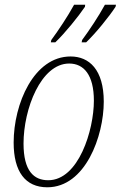

<svg xmlns="http://www.w3.org/2000/svg" viewBox="-20 -786 513 816"><path d="M329 -616 327 -606H346C388 -646 445 -717 471 -757L473 -766H426C398 -715 360 -658 329 -616ZM198 -616 196 -606H215C257 -646 314 -717 341 -757L342 -766H295C267 -715 229 -658 198 -616ZM181 10C343 10 421 -208 421 -354C421 -490 359 -546 280 -546C124 -546 38 -345 38 -180C38 -56 88 10 181 10ZM185 -20C124 -20 80 -59 80 -176C80 -323 154 -516 274 -516C336 -516 379 -468 379 -358C379 -233 314 -20 185 -20Z"/></svg>

Font: Noto Serif Condensed ExtraLight
Style: Italic
Weight: 200
Width: 3
Italic angle: -12°
Designer: Monotype Design Team
Foundry: Monotype Imaging Inc.
Version: Version 2.013